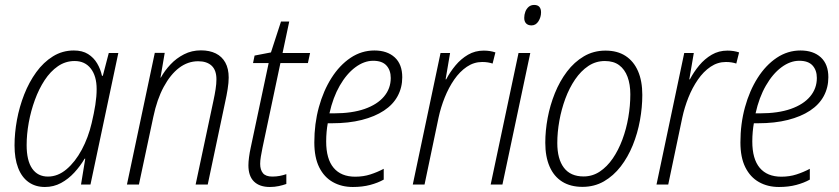

<svg xmlns="http://www.w3.org/2000/svg" viewBox="-20 -744 3384 774"><path d="M161.1 9.8Q122.6 9.8 95 -10Q67.4 -29.8 53 -67.4Q38.6 -105 38.6 -157.7Q38.6 -207.5 48.3 -260.5Q58.1 -313.5 77.6 -363.3Q97.2 -413.1 126.2 -453.1Q155.3 -493.2 193.4 -516.8Q231.4 -540.5 277.8 -540.5Q312 -540.5 335 -526.1Q357.9 -511.7 371.6 -488.5Q385.3 -465.3 391.1 -438.5H394.5L418.5 -530.3H457L344.7 0H306.6L323.7 -104.5H321.3Q303.7 -74.7 279.8 -48.6Q255.9 -22.5 226.1 -6.3Q196.3 9.8 161.1 9.8ZM173.3 -32.2Q213.4 -32.2 248.3 -61.8Q283.2 -91.3 309.6 -140.4Q335.9 -189.5 349.6 -248Q358.9 -287.1 364.3 -321.3Q369.6 -355.5 369.6 -384.8Q369.6 -437.5 345.9 -467.8Q322.3 -498 280.8 -498Q244.1 -498 213.6 -477.1Q183.1 -456.1 159.9 -420.7Q136.7 -385.3 120.6 -341.1Q104.5 -296.9 95.9 -249.8Q87.4 -202.6 87.4 -159.2Q87.4 -96.2 109.9 -64.2Q132.3 -32.2 173.3 -32.2Z M491.7 0 604 -530.8H644L627 -431.2H628.4Q644 -459.5 667.5 -484.4Q690.9 -509.3 721.9 -525.1Q752.9 -541 790 -541Q824.7 -541 849.9 -528.6Q875 -516.1 888.4 -491.7Q901.9 -467.3 901.9 -431.2Q901.9 -410.6 897.7 -384.8Q893.6 -358.9 888.2 -335L817.4 0H768.6L840.8 -339.8Q845.7 -362.3 849.1 -384.3Q852.5 -406.2 852.5 -424.3Q852.5 -460.9 833.3 -479Q814 -497.1 778.8 -497.1Q737.3 -497.1 702.1 -470.5Q667 -443.8 639.9 -393.6Q612.8 -343.3 598.1 -272.9L540 0Z M1067.9 9.8Q1026.4 9.8 1003.9 -12.2Q981.4 -34.2 981.4 -77.6Q981.4 -91.8 983.9 -110.4Q986.3 -128.9 990.7 -148.9L1063 -489.7H1000L1006.3 -520L1072.3 -532.7L1112.8 -657.2H1146L1119.1 -530.3H1230L1221.2 -489.7H1110.4L1038.1 -147.9Q1034.2 -128.9 1031.5 -112.5Q1028.8 -96.2 1028.8 -83.5Q1028.8 -59.6 1040 -45.9Q1051.3 -32.2 1077.6 -32.2Q1093.8 -32.2 1107.7 -34.9Q1121.6 -37.6 1134.3 -42V-2.4Q1121.1 2.4 1104 6.1Q1086.9 9.8 1067.9 9.8Z M1402.3 9.8Q1356.9 9.8 1321.8 -10Q1286.6 -29.8 1266.8 -69.6Q1247.1 -109.4 1247.1 -169.9Q1247.1 -245.1 1265.4 -311.8Q1283.7 -378.4 1316.4 -429.9Q1349.1 -481.4 1393.3 -511Q1437.5 -540.5 1489.3 -540.5Q1541 -540.5 1571.3 -512.7Q1601.6 -484.9 1601.6 -432.6Q1601.6 -391.1 1583 -356.7Q1564.5 -322.3 1527.8 -298.1Q1491.2 -273.9 1438.5 -260.5Q1385.7 -247.1 1317.9 -247.1H1301.3Q1298.3 -231.4 1296.6 -212.4Q1294.9 -193.4 1294.9 -173.8Q1294.9 -103 1325 -67.4Q1355 -31.7 1412.1 -31.7Q1444.8 -31.7 1472.9 -40.8Q1501 -49.8 1526.9 -63.5V-20Q1503.4 -6.8 1472.2 1.5Q1440.9 9.8 1402.3 9.8ZM1308.1 -287.1H1326.7Q1398.9 -287.1 1450 -304.9Q1501 -322.8 1528.1 -355Q1555.2 -387.2 1555.2 -429.7Q1555.2 -460.9 1537.8 -480Q1520.5 -499 1484.4 -499Q1447.8 -499 1412.4 -472.7Q1377 -446.3 1349.6 -398.7Q1322.3 -351.1 1308.1 -287.1Z M1644 0 1755.9 -530.3H1794.4L1776.4 -424.3H1778.8Q1794.4 -454.1 1816.4 -480.5Q1838.4 -506.8 1866.7 -523.4Q1895 -540 1930.2 -540Q1943.4 -540 1955.3 -538.1Q1967.3 -536.1 1977.1 -532.7L1965.8 -487.8Q1957 -490.7 1946.8 -492.4Q1936.5 -494.1 1923.8 -494.1Q1890.6 -494.1 1862.1 -474.9Q1833.5 -455.6 1811 -423.1Q1788.6 -390.6 1772.7 -350.8Q1756.8 -311 1748 -270L1691.4 0Z M1958 0 2070.3 -530.3H2117.7L2005.4 0ZM2122.6 -641.6Q2108.9 -641.6 2101.1 -649.4Q2093.3 -657.2 2093.3 -671.9Q2093.3 -684.6 2097.7 -696.5Q2102.1 -708.5 2111.1 -716.3Q2120.1 -724.1 2133.3 -724.1Q2147.5 -724.1 2154.3 -716.3Q2161.1 -708.5 2161.1 -694.3Q2161.1 -674.8 2150.6 -658.2Q2140.1 -641.6 2122.6 -641.6Z M2328.1 9.3Q2279.8 9.3 2246.3 -11.7Q2212.9 -32.7 2195.6 -72.5Q2178.2 -112.3 2178.2 -168.5Q2178.2 -216.8 2187.7 -268.3Q2197.3 -319.8 2216.8 -368.2Q2236.3 -416.5 2265.6 -455.3Q2294.9 -494.1 2334 -517.1Q2373 -540 2420.9 -540Q2468.8 -540 2501.7 -518.6Q2534.7 -497.1 2552 -457.3Q2569.3 -417.5 2569.3 -361.3Q2569.3 -311 2559.8 -258.8Q2550.3 -206.5 2530.8 -158.4Q2511.2 -110.4 2482.2 -72.8Q2453.1 -35.2 2414.6 -12.9Q2376 9.3 2328.1 9.3ZM2332.5 -32.7Q2368.2 -32.7 2397.7 -52.2Q2427.2 -71.8 2450.2 -105.2Q2473.1 -138.7 2489 -181.4Q2504.9 -224.1 2512.9 -271Q2521 -317.9 2521 -363.8Q2521 -403.8 2509.8 -434.1Q2498.5 -464.4 2476.1 -481.2Q2453.6 -498 2418.5 -498Q2381.8 -498 2351.8 -478Q2321.8 -458 2298.3 -423.6Q2274.9 -389.2 2259 -346.2Q2243.2 -303.2 2234.9 -257.1Q2226.6 -210.9 2226.6 -167.5Q2226.6 -103 2253.2 -67.9Q2279.8 -32.7 2332.5 -32.7Z M2626.5 0 2738.3 -530.3H2776.9L2758.8 -424.3H2761.2Q2776.9 -454.1 2798.8 -480.5Q2820.8 -506.8 2849.1 -523.4Q2877.4 -540 2912.6 -540Q2925.8 -540 2937.7 -538.1Q2949.7 -536.1 2959.5 -532.7L2948.2 -487.8Q2939.5 -490.7 2929.2 -492.4Q2918.9 -494.1 2906.2 -494.1Q2873 -494.1 2844.5 -474.9Q2815.9 -455.6 2793.5 -423.1Q2771 -390.6 2755.1 -350.8Q2739.3 -311 2730.5 -270L2673.8 0Z M3120.1 9.8Q3074.7 9.8 3039.6 -10Q3004.4 -29.8 2984.6 -69.6Q2964.8 -109.4 2964.8 -169.9Q2964.8 -245.1 2983.2 -311.8Q3001.5 -378.4 3034.2 -429.9Q3066.9 -481.4 3111.1 -511Q3155.3 -540.5 3207 -540.5Q3258.8 -540.5 3289.1 -512.7Q3319.3 -484.9 3319.3 -432.6Q3319.3 -391.1 3300.8 -356.7Q3282.2 -322.3 3245.6 -298.1Q3209 -273.9 3156.2 -260.5Q3103.5 -247.1 3035.6 -247.1H3019Q3016.1 -231.4 3014.4 -212.4Q3012.7 -193.4 3012.7 -173.8Q3012.7 -103 3042.7 -67.4Q3072.8 -31.7 3129.9 -31.7Q3162.6 -31.7 3190.7 -40.8Q3218.8 -49.8 3244.6 -63.5V-20Q3221.2 -6.8 3189.9 1.5Q3158.7 9.8 3120.1 9.8ZM3025.9 -287.1H3044.4Q3116.7 -287.1 3167.7 -304.9Q3218.8 -322.8 3245.8 -355Q3272.9 -387.2 3272.9 -429.7Q3272.9 -460.9 3255.6 -480Q3238.3 -499 3202.1 -499Q3165.5 -499 3130.1 -472.7Q3094.7 -446.3 3067.4 -398.7Q3040 -351.1 3025.9 -287.1Z"/></svg>

Font: Open Sans SemiCondensed Light
Style: Italic
Weight: 300
Width: 4
Italic angle: -12°
Designer: Monotype Design Team
Foundry: Monotype Imaging Inc.
Version: Version 3.000